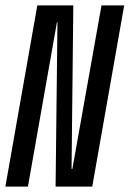

<svg xmlns="http://www.w3.org/2000/svg" viewBox="-51 -695 482 715"><path d="M-31 0H53L161 -612H163L156 0H292.5L411.5 -675H327L218.5 -66H215.5L222 -675H88Z"/></svg>

Font: Anybody ExtraCondensed
Style: Italic
Weight: 400
Width: 2
Italic angle: -10°
Version: Version 1.113;gftools[0.9.25]